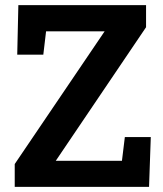

<svg xmlns="http://www.w3.org/2000/svg" viewBox="-20 -731 636 751"><path d="M37.6 0V-89.4L389.2 -608.4H160.2L149.4 -517.1H47.4L51.8 -710.9H551.3V-624.5L198.2 -102.1H457L468.3 -194.8H569.8L563 0Z"/></svg>

Font: Roboto Slab SemiBold
Style: Regular
Weight: 600
Designer: Google
Version: Version 2.001; ttfautohint (v1.8.3)